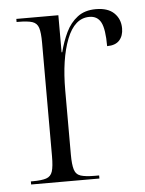

<svg xmlns="http://www.w3.org/2000/svg" viewBox="-45 -582 469 619"><g transform="rotate(-5 190.0 -272.5)"><path d="M31 0V-10H37Q66 -10 81 -15Q96 -20 101 -36Q106 -52 106 -85V-452Q106 -485 101 -500.5Q96 -516 81 -521Q66 -526 35 -526H30V-536H166V-416H168Q177 -451 191 -480Q205 -509 228.5 -527Q252 -545 288 -545Q327 -545 347 -525.5Q367 -506 367 -476Q367 -452 354 -437.5Q341 -423 314 -423Q314 -478 302.5 -500Q291 -522 265 -522Q217 -522 192 -458Q167 -394 167 -292V-85Q167 -53 172 -36.5Q177 -20 192.5 -15Q208 -10 238 -10H252V0Z"/></g></svg>

Font: Noto Serif Display Condensed Light
Style: Regular
Weight: 300
Width: 3
Designer: Monotype Design Team
Foundry: Monotype Imaging Inc.
Version: Version 2.009